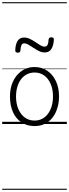

<svg xmlns="http://www.w3.org/2000/svg" viewBox="-20 -1130 629 1750"><path d="M295 19Q227 19 176.5 -14Q126 -47 98.5 -107.5Q71 -168 71 -250Q71 -310 87.5 -359Q104 -408 134.5 -444Q165 -480 205.5 -499.5Q246 -519 295 -519Q361 -519 411 -485Q461 -451 489.5 -390.5Q518 -330 518 -252Q518 -204 507.5 -162Q497 -120 478 -87Q459 -54 432 -30Q405 -6 370.5 6.5Q336 19 295 19ZM295 -31Q333 -31 364 -47Q395 -63 417 -92.5Q439 -122 451 -162.5Q463 -203 463 -252Q463 -315 442 -364.5Q421 -414 383.5 -441.5Q346 -469 295 -469Q257 -469 225.5 -453Q194 -437 172 -408Q150 -379 138 -338.5Q126 -298 126 -250Q126 -186 147 -136.5Q168 -87 206 -59Q244 -31 295 -31ZM142 -650Q119 -650 119 -671Q121 -728 141 -758Q161 -788 199 -788Q226 -788 252.5 -775.5Q279 -763 302.5 -746.5Q326 -730 347.5 -717.5Q369 -705 387 -705Q405 -705 413.5 -721.5Q422 -738 423 -771Q426 -790 447 -790Q461 -790 466 -785Q471 -780 471 -768Q468 -715 448 -683.5Q428 -652 388 -652Q360 -652 334.5 -665Q309 -678 285 -694Q261 -710 239.5 -722.5Q218 -735 201 -735Q183 -735 175.5 -719Q168 -703 166 -669Q165 -659 159.5 -654.5Q154 -650 142 -650ZM0 590H589V600H0ZM0 -20H589V0H0ZM0 -505H589V-500H0ZM0 -1110H589V-1100H0Z"/></svg>

Font: Playwrite FR Moderne Guides
Style: Regular
Weight: 400
Designer: Veronika Burian, José Scaglione
Foundry: TypeTogether
Version: Version 1.003